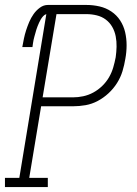

<svg xmlns="http://www.w3.org/2000/svg" viewBox="-35 -755 555 775"><path d="M-15 0V-37H43L152 -698Q145 -696 139.5 -690Q134 -684 130 -677.5Q126 -671 123 -664Q120 -657 117 -650Q114 -643 112 -636Q110 -629 108 -622Q106 -615 104 -608Q102 -601 100.5 -594Q99 -587 98 -579.5Q97 -572 96 -565H55Q58 -582 61.5 -599Q65 -616 70.5 -633Q76 -650 83 -666.5Q90 -683 100.5 -698Q111 -713 126 -724Q141 -735 158 -735H314Q341 -735 367 -729Q393 -723 414.5 -708.5Q436 -694 450 -672.5Q464 -651 470 -625.5Q476 -600 476 -572.5Q476 -545 471 -518Q467 -493 459.5 -468Q452 -443 437.5 -420Q423 -397 403 -378.5Q383 -360 359.5 -347.5Q336 -335 310.5 -330.5Q285 -326 259 -326H131L83 -37H158V0ZM137 -362H259Q280 -362 301 -366.5Q322 -371 341.5 -381.5Q361 -392 377.5 -408Q394 -424 405 -443Q416 -462 422 -482.5Q428 -503 432 -524Q435 -545 435.5 -566.5Q436 -588 432 -608.5Q428 -629 418 -646.5Q408 -664 392 -676Q376 -688 355.5 -693Q335 -698 314 -698H193Z"/></svg>

Font: Iosevka Curly Slab XLtObl
Style: Regular
Weight: 200
Italic angle: -9°
Monospace: yes
Designer: Belleve Invis
Foundry: Belleve Invis
Version: Version 11.1.0; ttfautohint (v1.8.3)